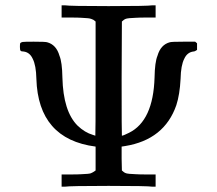

<svg xmlns="http://www.w3.org/2000/svg" viewBox="-20 -703 818 723"><path d="M69 -509Q60 -509 57.5 -512Q55 -515 55 -526Q55 -537 56 -540Q59 -544 65.5 -545Q72 -546 107 -546Q150 -546 157 -544Q192 -535 204 -493Q214 -469 215 -411Q218 -284 272 -230Q299 -204 330 -195L339 -192Q340 -192 340 -407V-622Q334 -627 331.5 -628.5Q329 -630 323 -632Q317 -634 309.5 -634.5Q302 -635 287 -636Q276 -637 239 -637H212V-683H224Q242 -680 389 -680Q536 -680 554 -683H566V-637H539Q502 -637 491 -636Q463 -635 455 -632.5Q447 -630 439 -622L438 -407Q438 -192 439 -192Q444 -192 466 -203Q557 -248 562 -411Q563 -469 573 -493Q585 -535 620 -544Q627 -546 671 -546H715L722 -540V-515Q714 -509 708 -509Q685 -506 674 -482Q661 -457 660 -406Q657 -347 644 -307Q599 -177 451 -153L438 -151V-106L439 -61Q447 -53 455 -50.5Q463 -48 491 -47Q502 -46 539 -46H566V0H554Q536 -3 389 -3Q242 -3 224 0H212V-46H239Q276 -46 287 -47Q315 -48 322 -50.5Q329 -53 340 -61V-151Q124 -179 117 -406Q116 -457 103 -482Q92 -506 69 -509Z"/></svg>

Font: MathJax_Main
Style: Regular
Weight: 400
Version: Version 1.1